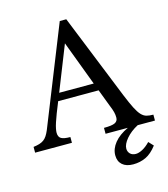

<svg xmlns="http://www.w3.org/2000/svg" viewBox="-147 -880 1073 1224"><g transform="rotate(-15 389.5 -268.0)"><path d="M737 152Q702 198 663.5 216Q625 234 580 234Q534 234 508.5 211.5Q483 189 483 149Q483 106 514.5 67Q546 28 606 0H459V-39Q512 -39 532 -49Q552 -59 552 -82Q552 -92 551 -100.5Q550 -109 547.5 -119Q545 -129 540.5 -141.5Q536 -154 529 -171L488 -279H221Q204 -238 192 -206.5Q180 -175 172.5 -152Q165 -129 162 -113Q159 -97 159 -87Q159 -59 177 -48.5Q195 -38 237 -38V0H-6V-38Q17 -41 33.5 -46Q50 -51 62.5 -60Q75 -69 84.5 -83.5Q94 -98 103 -119L363 -770H406L633 -206Q656 -150 673 -116.5Q690 -83 706 -66Q722 -49 740.5 -44Q759 -39 785 -39V0H671Q622 26 592 61.5Q562 97 562 126Q562 146 575.5 160Q589 174 613 174Q632 174 657 161Q682 148 708 121ZM241 -329H469L358 -624Z"/></g></svg>

Font: SVN-Libre Baskerville
Style: Regular
Weight: 400
Designer: Pablo Impallari, Rodrigo Fuenzalida
Foundry: Pablo Impallari, Rodrigo Fuenzalida
Version: Version 1.000; ttfautohint (v1.8.4)